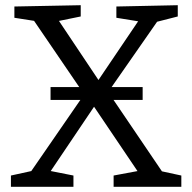

<svg xmlns="http://www.w3.org/2000/svg" viewBox="-20 -718 738 738"><path d="M174.3 -383.3H528.3V-334H174.3ZM612.7 -44.3 586 -63 677 -43.3V0H416.7V-43.3L517 -62L517.3 -47.3L331 -323.3L352.3 -323.7L164.3 -44.7L159.3 -63.7L262.3 -43.3V0H22V-43.3L113.3 -63.3L88.7 -43.7L311.7 -367L310 -346L102.7 -650L124.7 -635.7L35.3 -649.7V-693L290.3 -698V-654.7L195.3 -635.3L199.7 -648L367.7 -396.7L349.3 -397L519 -648L524.3 -634L427.3 -649.7V-693L663.3 -698V-654.7L571.7 -631.3L594.7 -650L386 -350.3L389 -374.3Z"/></svg>

Font: Bitter Thin
Style: Regular
Weight: 100
Designer: Sol Matas, and Bitter project Authors
Foundry: Sol Matas
Version: Version 2.002